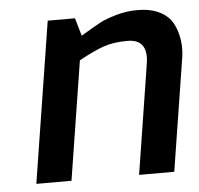

<svg xmlns="http://www.w3.org/2000/svg" viewBox="-44 -585 655 631"><g transform="rotate(-5 283.5 -270.0)"><path d="M51 0 135 -531H225L242 -472Q245 -474 252 -478Q287 -499 306.5 -509.5Q326 -520 361 -530Q396 -540 431 -540Q474 -540 503.5 -525.5Q533 -511 547 -486Q561 -461 565.5 -428.5Q570 -396 563 -360L506 0H390L447 -361Q460 -442 390 -442Q344 -442 311 -430.5Q278 -419 229 -392L167 0Z"/></g></svg>

Font: Exo
Style: DemiBoldItalic
Weight: 600
Designer: Natanael Gama
Version: Version 1